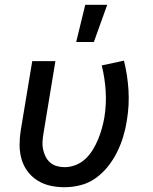

<svg xmlns="http://www.w3.org/2000/svg" viewBox="-20 -776 640 804"><path d="M250 8Q219 8 190 1.5Q161 -5 136.5 -20.5Q112 -36 95 -59Q78 -82 70 -110.5Q62 -139 62 -169.5Q62 -200 67 -231L115 -520H212L162 -217Q159 -200 158 -183Q157 -166 160.5 -150Q164 -134 171 -120Q178 -106 190 -95.5Q202 -85 218 -80.5Q234 -76 251 -76Q274 -76 297 -85Q320 -94 338 -111Q356 -128 369 -149.5Q382 -171 391 -193Q400 -215 406.5 -238Q413 -261 417 -284Q426 -340 422.5 -395Q419 -450 406 -502L499 -522Q514 -463 518 -399Q522 -335 511 -270Q506 -237 496 -204Q486 -171 470.5 -139.5Q455 -108 432.5 -79.5Q410 -51 380.5 -30Q351 -9 317 -0.5Q283 8 250 8ZM299 -600 337 -756H429L373 -600Z"/></svg>

Font: Iosevka Custom Medium Oblique
Style: Regular
Weight: 500
Italic angle: -9°
Designer: Belleve Invis
Foundry: Belleve Invis
Version: Version 27.0.1